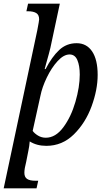

<svg xmlns="http://www.w3.org/2000/svg" viewBox="-47 -780 580 1040"><path d="M155 -616Q165 -668 165 -675Q165 -700 149 -709.5Q133 -719 105 -719H96L105 -760H277L226 -521Q221 -499 202 -432L195 -406H200Q234 -472 273.5 -509Q313 -546 368 -546Q422 -546 452 -501.5Q482 -457 482 -374Q482 -294 449 -204Q416 -114 353 -52Q290 10 204 10Q152 10 114 -14Q112 12 107 35L95 96Q85 134 85 156Q85 179 99.5 189Q114 199 145 199H160L151 240H-27ZM385 -376Q385 -424 372 -454.5Q359 -485 330 -485Q298 -485 265 -449Q232 -413 206.5 -360Q181 -307 172 -261L130 -71Q140 -57 159 -45.5Q178 -34 201 -34Q254 -34 296 -90.5Q338 -147 361.5 -228Q385 -309 385 -376Z"/></svg>

Font: Noto Serif Narrow
Style: Italic
Weight: 400
Width: 4
Italic angle: -12°
Designer: Monotype Design Team
Foundry: Monotype Imaging Inc.
Version: Version 1.001